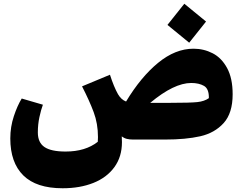

<svg xmlns="http://www.w3.org/2000/svg" viewBox="-20 -745 1307 1025"><path d="M990 -517 874 -612 964 -725 1080 -630ZM1222 -242Q1222 -141 1174 -88Q1126 -35 1049 -17.5Q972 0 861 0H691Q672 0 657.5 -3.5Q643 -7 630 -17Q631 -8 631 14Q631 92 590.5 147.5Q550 203 478.5 231.5Q407 260 315 260H314Q174 260 104.5 191.5Q35 123 35 -6Q35 -68 54 -125Q73 -182 96 -219L209 -186Q199 -159 190.5 -120Q182 -81 182 -38Q182 16 217.5 40Q253 64 330 64Q436 64 502 12Q503 4 503 -13Q503 -85 480 -146.5Q457 -208 418 -284L567 -346Q588 -281 610 -242Q627 -213 653 -203Q732 -334 824 -409.5Q916 -485 1013 -485Q1068 -485 1115.5 -460.5Q1163 -436 1192.5 -381.5Q1222 -327 1222 -242ZM1001 -302Q909 -302 782 -196H891Q996 -196 1033.5 -200Q1071 -204 1095 -221Q1096 -271 1069 -286.5Q1042 -302 1001 -302Z"/></svg>

Font: FiraGO Heavy
Style: Italic
Weight: 900
Italic angle: -8°
Designer: bBox Type GmbH
Foundry: bBox Type GmbH
Version: Version 1.001